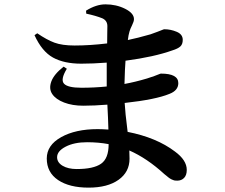

<svg xmlns="http://www.w3.org/2000/svg" viewBox="-20 -816 1040 888"><path d="M482.4 -148.4V-149.4Q435.5 -158.2 382.8 -158.2Q323.2 -158.2 283.7 -137.7Q244.1 -117.2 244.1 -88.9Q244.1 -64.5 269.5 -49.3Q294.9 -34.2 335 -34.2Q412.1 -34.2 447.3 -58.6Q482.4 -83 482.4 -148.4ZM378.9 -752.9 377.9 -766.6Q424.8 -795.9 467.8 -795.9Q517.6 -795.9 558.6 -775.4Q599.6 -754.9 599.6 -727.5Q599.6 -716.8 590.8 -699.2Q582 -681.6 579.1 -670.9Q574.2 -655.3 571.3 -630.9Q614.3 -639.6 675.8 -657.2Q692.4 -663.1 708 -668.9Q723.6 -674.8 730.5 -677.7Q737.3 -680.7 740.2 -680.7Q769.5 -680.7 797.4 -668.9Q825.2 -657.2 825.2 -631.8Q825.2 -611.3 814 -601.1Q802.7 -590.8 777.3 -583Q692.4 -552.7 560.5 -535.2Q557.6 -502 555.7 -427.7Q604.5 -436.5 660.2 -453.1Q678.7 -459 693.8 -464.4Q709 -469.7 715.3 -472.7Q721.7 -475.6 724.6 -475.6Q804.7 -475.6 804.7 -431.6Q804.7 -397.5 763.7 -381.8Q700.2 -355.5 556.6 -339.8Q558.6 -298.8 570.3 -206.1Q704.1 -179.7 789.1 -115.2Q843.8 -75.2 843.8 -30.3Q843.8 -5.9 831.5 6.8Q819.3 19.5 799.8 19.5Q793.9 19.5 789.6 19Q785.2 18.6 780.8 16.6Q776.4 14.6 773.4 13.7Q770.5 12.7 765.6 9.3Q760.7 5.9 758.8 4.4Q756.8 2.9 750 -2.9Q743.2 -8.8 740.2 -10.7Q660.2 -84 578.1 -120.1Q579.1 -107.4 579.1 -82Q579.1 -20.5 528.3 15.6Q477.5 51.8 389.6 51.8Q300.8 51.8 248.5 16.6Q196.3 -18.6 196.3 -83Q196.3 -144.5 262.7 -181.6Q329.1 -218.8 431.6 -218.8Q450.2 -218.8 481.4 -216.8Q481.4 -232.4 479.5 -271.5Q477.5 -310.5 476.6 -332Q415 -327.1 365.2 -327.1Q314.5 -327.1 276.4 -341.8Q238.3 -356.4 221.7 -380.9Q205.1 -405.3 217.3 -439Q229.5 -472.7 274.4 -507.8L289.1 -498Q258.8 -448.2 275.9 -429.2Q293 -410.2 356.4 -410.2Q416 -410.2 473.6 -416V-526.4Q410.2 -521.5 355.5 -521.5Q276.4 -521.5 225.1 -549.8Q173.8 -578.1 139.6 -653.3L152.3 -662.1Q196.3 -631.8 231.9 -618.7Q267.6 -605.5 325.2 -605.5Q395.5 -605.5 475.6 -615.2Q475.6 -636.7 476.1 -664.1Q476.6 -691.4 476.6 -695.3Q476.6 -720.7 453.1 -731.4Q423.8 -743.2 378.9 -752.9Z"/></svg>

Font: GenYoMin TW TTF Bold
Style: Regular
Weight: 700
Version: Version 1.300